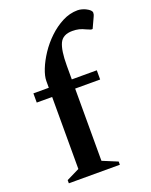

<svg xmlns="http://www.w3.org/2000/svg" viewBox="-141 -826 708 902"><g transform="rotate(-20 213.0 -375.0)"><path d="M44 0V-16L109 -48V-408H32V-454H109V-488Q109 -512 122.5 -546Q136 -580 159.5 -615.5Q183 -651 215 -681.5Q247 -712 284 -731Q321 -750 360 -750Q370 -750 381 -747Q392 -744 400 -740Q426 -727 426 -714Q426 -704 421 -695L397 -643H389L367 -652Q351 -660 336.5 -663.5Q322 -667 304 -667Q256 -667 240 -633Q224 -599 224 -523V-454H349V-408H224V-47L299 -16V0Z"/></g></svg>

Font: Spectral SemiBold
Style: Regular
Weight: 600
Designer: Jean-Baptiste Levee
Foundry: Production Type
Version: Version 2.001